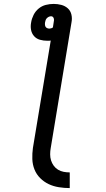

<svg xmlns="http://www.w3.org/2000/svg" viewBox="-20 -755 540 980"><path d="M336 205Q308 205 280 200.5Q252 196 228 184.5Q204 173 185 154Q166 135 156 110Q146 85 145 57Q144 29 148 0L239 -548Q235 -547 230.5 -547Q226 -547 221 -547Q202 -547 184 -552Q166 -557 154 -570.5Q142 -584 138.5 -602.5Q135 -621 139 -641Q142 -660 151.5 -679Q161 -698 177.5 -711.5Q194 -725 214 -730Q234 -735 254 -735Q274 -735 293 -730Q312 -725 326 -712.5Q340 -700 344.5 -680.5Q349 -661 345 -641L239 0Q236 16 236 32.5Q236 49 240.5 63.5Q245 78 254 90.5Q263 103 276 111Q289 119 304.5 122Q320 125 336 125ZM232 -609Q236 -609 241 -610.5Q246 -612 250 -615L254 -641Q255 -646 255.5 -651Q256 -656 254.5 -661Q253 -666 249.5 -669Q246 -672 241 -672Q235 -672 229.5 -669.5Q224 -667 219.5 -662.5Q215 -658 213 -652.5Q211 -647 210 -641Q209 -635 209.5 -629Q210 -623 212.5 -618.5Q215 -614 220.5 -611.5Q226 -609 232 -609Z"/></svg>

Font: Iosevka SS04 Medium Oblique
Style: Regular
Weight: 500
Italic angle: -9°
Monospace: yes
Designer: Belleve Invis
Foundry: Belleve Invis
Version: Version 19.0.0; ttfautohint (v1.8.4)